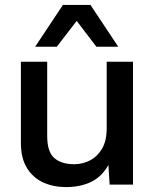

<svg xmlns="http://www.w3.org/2000/svg" viewBox="-20 -751 631 781"><path d="M248 10Q198 10 156.5 -8.5Q115 -27 90 -67Q65 -107 65 -170V-500H172V-198Q172 -133 201 -108Q230 -83 282 -83Q316 -83 346 -98.5Q376 -114 395 -146Q414 -178 414 -230V-500H521V0H426L421 -80Q395 -33 351.5 -11.5Q308 10 248 10ZM461 -561H372L292 -666L211 -561H123L236 -731H348Z"/></svg>

Font: Prodigy Sans Medium
Style: Regular
Weight: 500
Designer: Wei Huang
Foundry: Wei Huang
Version: Version 1.003; ttfautohint (v1.8.3)